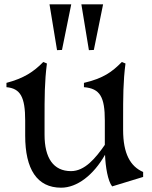

<svg xmlns="http://www.w3.org/2000/svg" viewBox="-20 -857 705 892"><path d="M264 15C338 15 414 -43 468 -138C470 -82 481 -16 501 9L645 -35V-58C585 -84 552 -144 552 -253V-301C552 -407 552 -477 563 -562L546 -569C501 -523 460 -493 370 -472V-452C445 -446 467 -406 467 -297V-184C424 -122 374 -62 310 -62C228 -62 187 -123 187 -231V-301C187 -407 187 -477 198 -562L181 -569C136 -523 90 -493 10 -472V-452C75 -446 97 -406 97 -297V-227C97 -71 152 15 264 15ZM245 -624 268 -625 311 -837H210ZM393 -624 416 -625 459 -837H358Z"/></svg>

Font: Basteleur Moonlight
Style: Regular
Weight: 300
Designer: Keussel
Foundry: Keussel Studio
Version: Version 1.300;Glyphs 3.2 (3192)